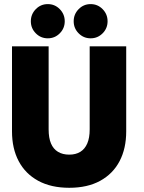

<svg xmlns="http://www.w3.org/2000/svg" viewBox="-20 -880 682 912"><path d="M406 -660H579.5V-256Q579.5 -174.5 548 -114.5Q516.5 -54.5 456 -21.2Q395.5 12 309 12Q222.5 12 161.5 -21.2Q100.5 -54.5 68.8 -114.5Q37 -174.5 37 -256V-660H211V-265.5Q211 -225 222.2 -198.5Q233.5 -172 255.5 -158.8Q277.5 -145.5 309 -145.5Q340 -145.5 361.5 -158.8Q383 -172 394.5 -198.5Q406 -225 406 -265.5ZM410.5 -698Q377 -698 353.5 -721.8Q330 -745.5 330 -779Q330 -812.5 353.5 -836.5Q377 -860.5 410.5 -860.5Q444 -860.5 467.5 -836.5Q491 -812.5 491 -779Q491 -745.5 467.5 -721.8Q444 -698 410.5 -698ZM207 -698Q173.5 -698 150 -721.8Q126.5 -745.5 126.5 -779Q126.5 -812.5 150 -836.5Q173.5 -860.5 207 -860.5Q240.5 -860.5 264 -836.5Q287.5 -812.5 287.5 -779Q287.5 -745.5 264 -721.8Q240.5 -698 207 -698Z"/></svg>

Font: League Spartan Thin ExtraBold
Style: Regular
Weight: 800
Version: Version 2.002